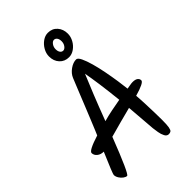

<svg xmlns="http://www.w3.org/2000/svg" viewBox="-274 -1042 1157 1157"><g transform="rotate(-45 304.0 -464.0)"><path d="M96 10Q86 10 73.5 1Q61 -8 52 -22.5Q43 -37 43 -51Q43 -61 100 -193Q75 -193 58.5 -206.5Q42 -220 42 -239Q42 -259 141 -290Q144 -296 154 -320.5Q164 -345 178.5 -380Q193 -415 209 -455Q225 -495 240 -532Q255 -569 266.5 -597.5Q278 -626 283 -638Q294 -665 321.5 -684.5Q349 -704 375 -704Q388 -704 400.5 -678Q413 -652 424.5 -611Q436 -570 445 -523Q454 -476 460.5 -432.5Q467 -389 470 -360Q484 -362 496.5 -364.5Q509 -367 519 -367Q542 -367 553 -358.5Q564 -350 564 -337Q564 -318 476 -293Q479 -259 480.5 -218.5Q482 -178 483 -141.5Q484 -105 484 -80Q484 -38 480.5 -19Q477 0 470 5Q463 10 452 10Q436 10 427 -7Q418 -24 414.5 -46Q411 -68 409 -84Q405 -132 401.5 -179Q398 -226 394 -272Q343 -259 296.5 -246.5Q250 -234 200 -220Q111 10 96 10ZM237 -316Q272 -326 309.5 -333.5Q347 -341 387 -348Q378 -434 369 -498Q360 -562 352 -605Q330 -553 301 -481Q272 -409 237 -316ZM355 -743Q318 -743 295 -768Q272 -793 272 -832Q272 -858 286 -882.5Q300 -907 322 -922.5Q344 -938 368 -938Q405 -938 427.5 -912.5Q450 -887 450 -849Q450 -823 436.5 -798.5Q423 -774 401 -758.5Q379 -743 355 -743ZM358 -796Q370 -796 380.5 -810Q391 -824 391 -843Q391 -861 383.5 -871.5Q376 -882 364 -882Q352 -882 341.5 -867.5Q331 -853 331 -835Q331 -817 338.5 -806.5Q346 -796 358 -796Z"/></g></svg>

Font: Solitreo
Style: Regular
Weight: 400
Designer: Nathan Gross, Bryan Kirschen, Binghamton University
Foundry: Eli Heuer
Version: Version 1.100; ttfautohint (v1.8.4.7-5d5b)